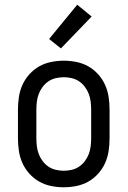

<svg xmlns="http://www.w3.org/2000/svg" viewBox="-20 -785 540 813"><path d="M250 8Q223 8 196 2.5Q169 -3 146 -16Q123 -29 104.5 -49.5Q86 -70 75 -94.5Q64 -119 60 -146Q56 -173 56 -200V-320Q56 -347 60 -374Q64 -401 75 -425.5Q86 -450 104.5 -470.5Q123 -491 146 -504Q169 -517 196 -522.5Q223 -528 250 -528Q277 -528 304 -522.5Q331 -517 354 -504Q377 -491 395.5 -470.5Q414 -450 425 -425.5Q436 -401 440 -374Q444 -347 444 -320V-200Q444 -173 440 -146Q436 -119 425 -94.5Q414 -70 395.5 -49.5Q377 -29 354 -16Q331 -3 304 2.5Q277 8 250 8ZM250 -62Q267 -62 284 -66Q301 -70 315 -79.5Q329 -89 339.5 -103Q350 -117 356 -133Q362 -149 364 -166Q366 -183 366 -200V-320Q366 -337 364 -354Q362 -371 356 -387Q350 -403 339.5 -417Q329 -431 315 -440.5Q301 -450 284 -454Q267 -458 250 -458Q233 -458 216 -454Q199 -450 185 -440.5Q171 -431 160.5 -417Q150 -403 144 -387Q138 -371 136 -354Q134 -337 134 -320V-200Q134 -183 136 -166Q138 -149 144 -133Q150 -117 160.5 -103Q171 -89 185 -79.5Q199 -70 216 -66Q233 -62 250 -62ZM238 -580 188 -620 307 -765 368 -715Z"/></svg>

Font: Iosevka Fuck
Style: Regular
Weight: 400
Monospace: yes
Designer: Belleve Invis
Foundry: Belleve Invis
Version: Version 28.0.7; ttfautohint (v1.8.3)